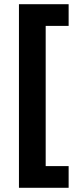

<svg xmlns="http://www.w3.org/2000/svg" viewBox="-20 -734 371 912"><path d="M306 158V55H197V-611H306V-714H70V158Z"/></svg>

Font: Noto Sans Lisu
Style: Bold
Weight: 700
Designer: Monotype Design Team. David Williams.
Foundry: Monotype Imaging Inc.
Version: Version 2.102